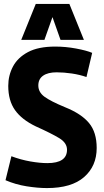

<svg xmlns="http://www.w3.org/2000/svg" viewBox="-20 -947 527 977"><path d="M449 -678 420 -555Q386 -567 345.5 -573Q305 -579 268 -579Q224 -579 199.5 -562Q175 -545 175 -512Q175 -478 206 -455Q237 -432 312 -401Q394 -368 433 -321Q472 -274 472 -194Q472 -102 408 -46Q344 10 219 10Q172 10 115.5 1Q59 -8 8 -30L38 -152Q86 -134 134.5 -125.5Q183 -117 221 -117Q321 -117 321 -185Q321 -220 281.5 -244Q242 -268 162 -304Q91 -338 56.5 -386.5Q22 -435 22 -510Q22 -563 46 -608.5Q70 -654 122.5 -682Q175 -710 261 -710Q314 -710 367.5 -700Q421 -690 449 -678ZM88 -744 162 -927H333L407 -744H288L247 -860L206 -744Z"/></svg>

Font: Georama SemiCondensed
Style: Bold
Weight: 700
Width: 4
Designer: Jean-Baptiste Levee
Foundry: Production Type
Version: Version 1.000